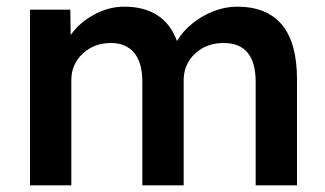

<svg xmlns="http://www.w3.org/2000/svg" viewBox="-20 -556 976 576"><path d="M70 0V-527H191L192 -451Q218 -488 262 -512Q306 -536 353 -536Q411 -536 451 -511Q491 -486 511 -433Q528 -462 557 -485.5Q586 -509 621 -522.5Q656 -536 691 -536Q871 -536 871 -318V0H747V-310Q747 -427 651 -427Q599 -427 565 -395Q531 -363 531 -315V0H407V-311Q407 -368 382.5 -397.5Q358 -427 313 -427Q262 -427 228 -395Q194 -363 194 -316V0Z"/></svg>

Font: Lexend Deca Medium
Style: Regular
Weight: 500
Designer: Bonnie Shaver-Troup, Thomas Jockin
Foundry: Lexend
Version: Version 1.008; ttfautohint (v1.8.4.7-5d5b)